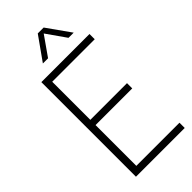

<svg xmlns="http://www.w3.org/2000/svg" viewBox="-292 -1003 1062 1062"><g transform="rotate(-45 239.0 -472.0)"><path d="M79.5 0V-740H456V-699H123.5V-401H410.5V-360H123.5V-41H461V0ZM158.5 -807 256 -944.5H302L399.5 -807H359L279 -921L199 -807Z"/></g></svg>

Font: Encode Sans Condensed Condensed ExtraLight
Style: Regular
Weight: 200
Width: 3
Designer: Multiple Designers
Foundry: Impallari Type
Version: Version 3.000; ttfautohint (v1.8.3) -l 8 -r 50 -G 200 -x 14 